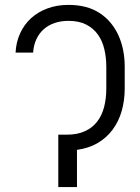

<svg xmlns="http://www.w3.org/2000/svg" viewBox="-20 -757 568 777"><path d="M43 -544Q45.1 -586.3 61.3 -621.8Q77.4 -657.3 105.3 -682.9Q133.2 -708.5 171.7 -722.8Q210.2 -737.2 257.1 -737.2Q332.7 -737.2 383.2 -704.2Q408.7 -687.5 427.7 -664.6Q446.7 -641.7 459.3 -614Q471.9 -586.3 478.3 -554.2Q484.7 -522 484.7 -486.9V-399.1Q484.7 -350.9 472.7 -308.4Q460.6 -266 436.3 -233Q411.9 -199.9 375.7 -178.4Q339.5 -157 291.5 -150.6V0H215.9V-212H250Q293 -212 323.3 -225.9Q353.7 -239.7 373 -264.6Q392.4 -289.4 401.3 -323.9Q410.2 -358.3 410.2 -399.1V-486.9Q410.2 -523.8 402.3 -557.5Q394.5 -591.3 376.4 -616.8Q358.3 -642.4 329 -657.5Q299.7 -672.6 257.1 -672.6Q226.9 -672.6 201.5 -664.1Q176.1 -655.5 157.3 -639Q138.5 -622.5 127.3 -598.5Q116.1 -574.6 114 -544Z"/></svg>

Font: Inter P Light
Style: Regular
Weight: 300
Designer: Rasmus Andersson
Foundry: rsms
Version: Version 3.018;git-588b23468